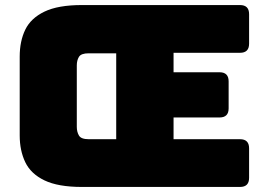

<svg xmlns="http://www.w3.org/2000/svg" viewBox="-20 -740 1055 760"><path d="M930 0H304Q210 0 156 -26Q102 -52 80 -98Q58 -144 58 -204V-516Q58 -577 80 -622.5Q102 -668 156 -694Q210 -720 304 -720H930Q966 -720 966 -684V-567Q966 -531 930 -531H667V-454H849Q885 -454 885 -418V-311Q885 -275 849 -275H667V-189H930Q966 -189 966 -153V-36Q966 0 930 0ZM440 -189V-529H331Q301 -529 292.5 -515Q284 -501 284 -481V-238Q284 -218 292.5 -203.5Q301 -189 331 -189Z"/></svg>

Font: Bungee Tint
Style: Regular
Weight: 400
Designer: David Jonathan Ross
Foundry: David Jonathan Ross
Version: Version 2.001